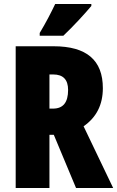

<svg xmlns="http://www.w3.org/2000/svg" viewBox="-20 -947 590 967"><path d="M440 -917V-927H258C237 -883 212 -834 180 -781V-767H299C349 -814 412 -883 440 -917ZM250 -714H59V0H229V-268H251L363 0H550L401 -311C466 -356 498 -420 498 -503C498 -644 416 -714 250 -714ZM248 -572C298 -572 323 -546 323 -494C323 -431 298 -400 247 -400H229V-572Z"/></svg>

Font: Noto Sans Myanmar UI ExtraCondensed Black
Style: Regular
Weight: 900
Width: 2
Designer: Monotype Design Team
Foundry: Monotype Imaging Inc.
Version: Version 2.103